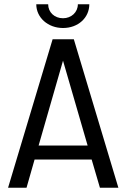

<svg xmlns="http://www.w3.org/2000/svg" viewBox="-20 -885 596 905"><path d="M18 0H105L143 -133H412L451 0H538L328 -700H228ZM151 -865C151 -802 206 -753 277 -753C349 -753 401 -802 401 -865H347C347 -827 316 -799 277 -799C237 -799 207 -827 207 -865ZM162 -199 277 -599 393 -199Z"/></svg>

Font: Vanilla Cream Book
Style: Regular
Weight: 400
Designer: Jeremy Tribby, Jinavaṁso
Foundry: Tribby Type
Version: Version 1.422;Glyphs 3.1.2 (3151)